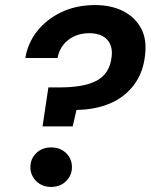

<svg xmlns="http://www.w3.org/2000/svg" viewBox="-20 -732 595 758"><path d="M148 -233 171 -387H219Q259 -387 294 -392.5Q329 -398 356.5 -411Q384 -424 400.5 -448Q417 -472 421 -510Q424 -538 414.5 -558.5Q405 -579 384 -590Q363 -601 332 -601Q299 -601 272.5 -588.5Q246 -576 229.5 -554.5Q213 -533 207 -503H80Q90 -563 127.5 -610Q165 -657 223.5 -684.5Q282 -712 355 -712Q419 -712 465.5 -688.5Q512 -665 536 -622Q560 -579 553 -517Q546 -446 509 -397Q472 -348 414 -323.5Q356 -299 282 -298L267 -233ZM182 6Q146 6 123 -17Q100 -40 100 -72Q100 -105 123 -127.5Q146 -150 182 -150Q218 -150 241 -127.5Q264 -105 264 -72Q264 -40 241 -17Q218 6 182 6Z"/></svg>

Font: DM Sans 12pt
Style: Bold Italic
Weight: 700
Italic angle: -10°
Version: Version 4.004;gftools[0.9.30]